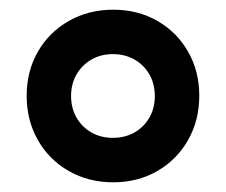

<svg xmlns="http://www.w3.org/2000/svg" viewBox="-20 -760 466 396"><path d="M213.4 -384Q162.7 -384 122 -407.2Q81.3 -430.4 58.2 -471Q35 -511.7 35 -562.5Q35 -613.2 58.2 -653.5Q81.3 -693.7 122 -716.8Q162.7 -740 213.5 -740Q264.3 -740 304.5 -716.9Q344.8 -693.8 367.9 -653.5Q391 -613.3 391 -562.5Q391 -511.7 367.8 -471Q344.7 -430.4 304.4 -407.2Q264.2 -384 213.4 -384ZM212.7 -475.7Q237.9 -475.7 257.4 -486.8Q277 -498 288.2 -517.6Q299.3 -537.1 299.3 -561.7Q299.3 -586.9 288.2 -606.4Q277 -626 257.4 -637.2Q237.8 -648.4 212.6 -648.4Q188 -648.4 168.5 -637.1Q149 -625.8 137.8 -606.4Q126.6 -587 126.6 -561.9Q126.6 -537 137.8 -517.5Q149 -498 168.5 -486.8Q188.1 -475.7 212.7 -475.7Z"/></svg>

Font: M PLUS 2 Thin
Style: Regular
Weight: 100
Designer: Coji Morishita
Foundry: UNDERFOREST DESIGN
Version: Version 1.001